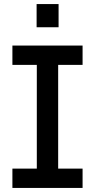

<svg xmlns="http://www.w3.org/2000/svg" viewBox="-20 -924 467 944"><path d="M161 -33V-667H266V-33ZM41 -605V-700H386V-605ZM41 0V-95H386V0ZM160 -790V-904H268V-790Z"/></svg>

Font: SUSE Medium
Style: Regular
Weight: 500
Designer: Rene Bieder
Foundry: SUSE
Version: Version 1.000